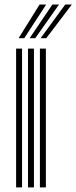

<svg xmlns="http://www.w3.org/2000/svg" viewBox="-20 -810 330 830"><path d="M152.5 0V-600H178.3V0ZM49.6 0V-600H75.3V0ZM101.1 0V-600H126.8V0ZM60.5 -645 151 -790.3H179.5L85 -645ZM155.6 -645 261.9 -790.3H290.4L180.1 -645ZM108.2 -645 206.4 -790.3H235L132.5 -645Z"/></svg>

Font: Big Shoulders Inline Text SC Thin
Style: Regular
Weight: 100
Designer: Patric King
Foundry: XO Type Co
Version: Version 2.002